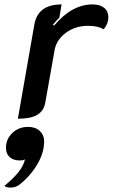

<svg xmlns="http://www.w3.org/2000/svg" viewBox="-64 -529 511 870"><path d="M183 -300 141 -63Q134 -26 104.5 -8.5Q75 9 17 9L92 -420Q109 -509 215 -509L205 -449Q192 -437 176 -417L181 -413Q262 -509 355 -509Q389 -509 408 -493.5Q427 -478 427 -451Q427 -422 406 -396Q380 -412 335 -412Q277 -412 234 -380Q191 -348 183 -300ZM49 193Q41 198 24 198Q-3 198 -20 183Q-37 168 -37 141Q-37 101 -8 73.5Q21 46 63 46Q97 46 116.5 64.5Q136 83 136 112Q136 164 103.5 218Q71 272 21 310Q5 321 -17 321Q-36 321 -44 313Q39 246 49 193Z"/></svg>

Font: K2D SemiBold
Style: Italic
Weight: 600
Italic angle: -10°
Designer: Katatrad Aksorn Co.,Ltd.
Foundry: Cadson Demak Co.,Ltd.
Version: Version 1.000; ttfautohint (v1.6)